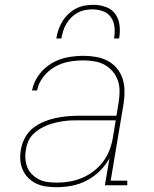

<svg xmlns="http://www.w3.org/2000/svg" viewBox="-20 -770 640 798"><path d="M215 8Q193 8 171.5 5Q150 2 131 -7Q112 -16 97.5 -30.5Q83 -45 74.5 -64Q66 -83 64.5 -105Q63 -127 67 -149Q71 -173 83.5 -197Q96 -221 117 -237.5Q138 -254 162 -264Q186 -274 211.5 -279.5Q237 -285 261.5 -287Q286 -289 311 -289H464L473 -344Q477 -368 477 -391Q477 -414 470 -435Q463 -456 448.5 -473Q434 -490 415 -500.5Q396 -511 373 -515Q350 -519 327 -519Q297 -519 266.5 -513.5Q236 -508 208.5 -492.5Q181 -477 160.5 -451Q140 -425 134 -394H113Q120 -429 141.5 -458.5Q163 -488 194 -506.5Q225 -525 259.5 -531.5Q294 -538 327 -538Q353 -538 379 -533.5Q405 -529 427 -517.5Q449 -506 465 -487Q481 -468 489 -444.5Q497 -421 497.5 -394.5Q498 -368 494 -341L440 -19H509V0H416L435 -112Q419 -83 394.5 -59Q370 -35 340 -19.5Q310 -4 278.5 2Q247 8 215 8ZM216 -11Q243 -11 269.5 -15.5Q296 -20 322 -31Q348 -42 371 -60Q394 -78 410.5 -101Q427 -124 436.5 -150Q446 -176 450 -203L461 -270H311Q294 -270 277.5 -269.5Q261 -269 244 -266.5Q227 -264 210 -260Q193 -256 176.5 -249.5Q160 -243 144.5 -233.5Q129 -224 116.5 -211Q104 -198 97 -181.5Q90 -165 88 -148Q84 -129 85.5 -110Q87 -91 94 -74Q101 -57 114 -44.5Q127 -32 143 -24Q159 -16 178 -13.5Q197 -11 216 -11ZM214 -610Q217 -629 223 -646.5Q229 -664 239 -680.5Q249 -697 263.5 -711Q278 -725 295 -734Q312 -743 330.5 -746.5Q349 -750 368 -750Q395 -750 420 -741Q445 -732 459.5 -711.5Q474 -691 477 -664Q480 -637 475 -610H454Q458 -633 456 -656Q454 -679 442 -697Q430 -715 409 -723Q388 -731 365 -731Q349 -731 333 -728Q317 -725 302.5 -717Q288 -709 276 -697Q264 -685 255.5 -670.5Q247 -656 242.5 -641Q238 -626 235 -610Z"/></svg>

Font: Iosevka Curly Slab ThExObl
Style: Regular
Weight: 100
Width: 7
Italic angle: -9°
Monospace: yes
Designer: Belleve Invis
Foundry: Belleve Invis
Version: Version 11.1.0; ttfautohint (v1.8.3)